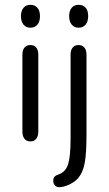

<svg xmlns="http://www.w3.org/2000/svg" viewBox="-20 -578 453 797"><path d="M106 -558Q88 -558 77.5 -545.5Q67 -533 67 -511Q67 -489 77.5 -476Q88 -463 106 -463Q125 -463 135.5 -476Q146 -489 146 -511Q146 -533 135.5 -545.5Q125 -558 106 -558ZM73 -32Q73 -13 81.5 -2Q90 9 106 9Q122 9 130.5 -2Q139 -13 139 -32V-351Q139 -370 130.5 -380.5Q122 -391 106 -391Q90 -391 81.5 -380.5Q73 -370 73 -351ZM339 -17V-351Q339 -370 330.5 -380.5Q322 -391 306 -391Q290 -391 281.5 -380.5Q273 -370 273 -351V-4Q273 70 263 102.5Q253 135 226 145Q213 149 207 155Q201 161 201 173Q201 184 208 191.5Q215 199 226 199Q244 199 267.5 188Q291 177 304 162Q324 139 331.5 99.5Q339 60 339 -17ZM306 -558Q288 -558 277.5 -545.5Q267 -533 267 -511Q267 -489 277.5 -476Q288 -463 306 -463Q325 -463 335.5 -476Q346 -489 346 -511Q346 -534 335.5 -546Q325 -558 306 -558Z"/></svg>

Font: Beiruti
Style: Regular
Weight: 400
Version: Version 1.00